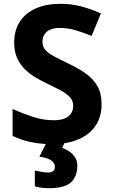

<svg xmlns="http://www.w3.org/2000/svg" viewBox="-20 -744 591 1004"><path d="M511.2 -198.2Q511.2 -134.8 480.5 -87.9Q449.7 -41 390.9 -15.6Q332 9.8 248 9.8Q210.9 9.8 175.5 4.9Q140.1 0 107.7 -9.5Q75.2 -19 45.9 -33.2V-173.8Q96.7 -151.4 151.4 -133.3Q206.1 -115.2 259.8 -115.2Q296.9 -115.2 319.6 -125Q342.3 -134.8 352.5 -151.9Q362.8 -168.9 362.8 -190.9Q362.8 -217.8 344.7 -236.8Q326.7 -255.9 295.2 -272.5Q263.7 -289.1 224.1 -308.1Q199.2 -319.8 169.9 -336.7Q140.6 -353.5 114.3 -377.9Q87.9 -402.3 71 -437.3Q54.2 -472.2 54.2 -521Q54.2 -585 83.5 -630.4Q112.8 -675.8 167.2 -700Q221.7 -724.1 295.9 -724.1Q351.6 -724.1 402.1 -711.2Q452.6 -698.2 507.8 -673.8L459 -556.2Q409.7 -576.2 370.6 -587.2Q331.5 -598.1 291 -598.1Q262.7 -598.1 242.7 -589.1Q222.7 -580.1 212.4 -563.7Q202.1 -547.4 202.1 -525.9Q202.1 -500.5 217 -483.2Q231.9 -465.8 262 -449.7Q292 -433.6 336.9 -412.1Q391.6 -386.2 430.4 -358.2Q469.2 -330.1 490.2 -292.2Q511.2 -254.4 511.2 -198.2ZM384.3 122.1Q384.3 178.2 351.6 209.2Q318.8 240.2 233.4 240.2Q211.4 240.2 193.8 237.3Q176.3 234.4 162.1 230V147.9Q176.3 151.4 196.8 154.8Q217.3 158.2 231.9 158.2Q246.1 158.2 256.6 151.6Q267.1 145 267.1 127.9Q267.1 109.9 249 95.7Q231 81.5 186 75.2L224.1 0H318.4L305.2 29.8Q325.2 36.1 343.3 48.6Q361.3 61 372.8 79.3Q384.3 97.7 384.3 122.1Z"/></svg>

Font: Wonky
Style: Regular
Weight: 400
Designer: Monotype Design Team
Foundry: Monotype Imaging Inc.
Version: Version 3.000